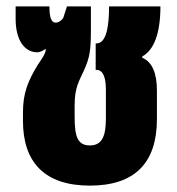

<svg xmlns="http://www.w3.org/2000/svg" viewBox="-20 -568 554 602"><path d="M262 14C402 14 472 -57 472 -194V-284C472 -339 457 -374 426 -387V-391C463 -411 483 -464 483 -548H322C322 -488 314 -432 283 -432H280V-349H282C304 -349 312 -324 312 -286V-197C312 -145 302 -112 262 -112C223 -112 214 -140 214 -202V-237C214 -295 228 -313 244 -349C262 -389 265 -412 265 -477V-548H190L178 -511C170 -501 162 -497 155 -497C141 -497 135 -512 135 -548H29V-509C29 -442 57 -404 97 -404C104 -404 113 -408 122 -414L124 -413C122 -396 106 -377 98 -364C67 -313 52 -275 52 -216V-189C52 -60 119 14 262 14Z"/></svg>

Font: Noto Sans Thai ExtCond Blk
Style: Regular
Weight: 900
Width: 2
Designer: Monotype Design Team
Foundry: Monotype Imaging Inc.
Version: Version 2.002